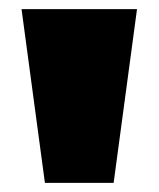

<svg xmlns="http://www.w3.org/2000/svg" viewBox="-20 -770 346 419"><path d="M27 -750H279L228 -371H78Z"/></svg>

Font: Bounded
Style: Regular
Weight: 900
Designer: Vlad Churkin
Version: Version 1.0